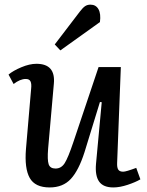

<svg xmlns="http://www.w3.org/2000/svg" viewBox="-20 -800 639 834"><path d="M327.1 -750Q339.8 -766.6 349.6 -773.2Q359.4 -779.8 373 -779.8Q396.5 -779.8 407.7 -760Q418.9 -740.2 414.1 -704.1L242.2 -581.1L217.8 -606.9ZM17.1 -476.1Q36.6 -492.7 72.5 -507.8Q108.4 -522.9 138.2 -522.9Q222.2 -522.9 213.9 -436L189 -153.8Q185.1 -105 191.4 -86.4Q197.8 -67.9 221.2 -67.9Q246.1 -67.9 261 -91.3Q275.9 -114.7 298.8 -183.1L408.2 -508.8H504.9L488.8 -92.8Q487.8 -72.3 493.7 -63.2Q499.5 -54.2 515.1 -54.2Q527.3 -54.2 571.8 -70.8L589.8 -21Q569.3 -8.8 534.9 2.7Q500.5 14.2 472.2 14.2Q428.7 14.2 410.6 -11.2Q392.6 -36.6 397 -87.9L421.9 -356L414.1 -356.9L347.2 -139.2Q321.8 -59.6 287.6 -22.7Q253.4 14.2 195.8 14.2Q132.3 14.2 109.1 -27.1Q85.9 -68.4 92.8 -152.8L115.2 -414.1Q117.7 -436 112.5 -446.5Q107.4 -457 91.8 -457Q67.4 -457 39.1 -435.1Z"/></svg>

Font: Literata Book Medium
Style: Italic
Weight: 500
Italic angle: -3°
Designer: Latin by Veronika Burian and Jose Scaglione. Greek by Irene Vlachou. Cyrillic by Vera Evstafieva
Foundry: TypeTogether
Version: Version 1.003;PS 001.003;hotconv 1.0.88;makeotf.lib2.5.64775